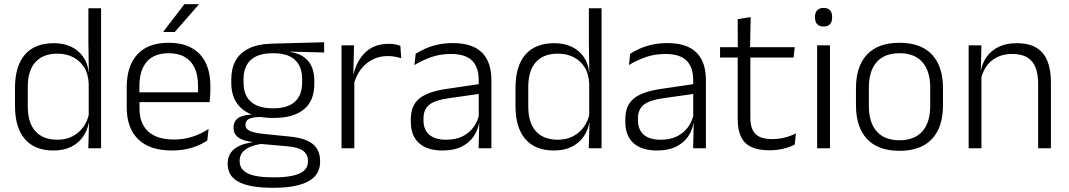

<svg xmlns="http://www.w3.org/2000/svg" viewBox="-20 -702 5060 909"><path d="M232 10.5Q144 10.5 97.5 -43.8Q51 -98 51 -201V-285.5Q51 -389 97.8 -443.2Q144.5 -497.5 235 -497.5Q281.5 -497.5 316.8 -480.8Q352 -464 373.5 -433.2Q395 -402.5 400 -361H420L400 -305.5Q398 -352.5 378 -384Q358 -415.5 325.2 -431.8Q292.5 -448 251.5 -448Q184 -448 147.8 -408Q111.5 -368 111.5 -290.5V-197.5Q111.5 -121 147.5 -80.8Q183.5 -40.5 252 -40.5Q292.5 -40.5 323.5 -56.8Q354.5 -73 374.8 -101.2Q395 -129.5 402 -166L418 -121H400.5Q394 -85 373.2 -55Q352.5 -25 317.5 -7.2Q282.5 10.5 232 10.5ZM398 0 401.5 -122 400 -142V-347.5L400.5 -362L398.5 -500.5V-663H458.5V0Z M794.5 10.5Q689 10.5 634.5 -42.5Q580 -95.5 580 -193.5V-288.5Q580 -390.5 630.8 -445Q681.5 -499.5 778.5 -499.5Q843.5 -499.5 887.5 -475Q931.5 -450.5 953.8 -404.5Q976 -358.5 976 -294V-276.5Q976 -262 975 -247.5Q974 -233 972.5 -218.5H916.5Q917.5 -240.5 917.5 -260.2Q917.5 -280 917.5 -296.5Q917.5 -345.5 901.8 -379.8Q886 -414 855.2 -432Q824.5 -450 778.5 -450Q710 -450 675 -409.8Q640 -369.5 640 -293.5V-246L640.5 -238V-187.5Q640.5 -154 650.2 -127Q660 -100 680.2 -80.8Q700.5 -61.5 731.2 -51.5Q762 -41.5 803 -41.5Q850.5 -41.5 891.2 -54.8Q932 -68 967.5 -91.5L961.5 -37Q930.5 -15.5 888 -2.5Q845.5 10.5 794.5 10.5ZM611.5 -218.5V-265H959V-218.5ZM853 -682H921.5V-681L807.5 -550.5H753V-552Z M1273.5 -143.5Q1177.5 -143.5 1126.2 -186.2Q1075 -229 1075 -310V-327Q1075 -377 1094.8 -414Q1114.5 -451 1158 -472.5Q1201.5 -494 1272 -495.5L1514.5 -502V-453.5L1354.5 -457.5V-456Q1395 -449.5 1420 -431Q1445 -412.5 1456.5 -384.5Q1468 -356.5 1468 -320.5V-303.5Q1468 -225 1418.8 -184.2Q1369.5 -143.5 1273.5 -143.5ZM1270.5 137.5H1281Q1329 137.5 1364 130.2Q1399 123 1418.5 106.5Q1438 90 1438 62.5V61Q1438 29.5 1415.5 12.2Q1393 -5 1339 -9.5L1204 -21.5L1225 -22Q1192.5 -17.5 1167.8 -8Q1143 1.5 1128.8 18Q1114.5 34.5 1114.5 59.5V60.5Q1114.5 89.5 1134 106.5Q1153.5 123.5 1188.5 130.5Q1223.5 137.5 1270.5 137.5ZM1267 187Q1203.5 187 1156.5 176Q1109.5 165 1083.8 140.2Q1058 115.5 1058 73.5V71.5Q1058 40 1073.8 19.2Q1089.5 -1.5 1116.5 -13Q1143.5 -24.5 1175.5 -28L1175 -29.5Q1128.5 -35.5 1107 -52.2Q1085.5 -69 1085.5 -97V-97.5Q1085.5 -116 1094.2 -129.5Q1103 -143 1121.5 -150.5Q1140 -158 1169.5 -159.5V-168.5L1250 -147L1212 -148Q1172.5 -147.5 1157.2 -138.2Q1142 -129 1142 -111.5V-111Q1142 -92 1162.5 -82.2Q1183 -72.5 1233.5 -67.5L1351 -55.5Q1427 -48 1461.2 -19.8Q1495.5 8.5 1495.5 61V63Q1495.5 107 1469 134.2Q1442.5 161.5 1394 174.2Q1345.5 187 1280 187ZM1273 -189Q1318.5 -189 1349 -202.8Q1379.5 -216.5 1395 -244Q1410.5 -271.5 1410.5 -311V-328.5Q1410.5 -367.5 1395.2 -394.8Q1380 -422 1350.2 -436Q1320.5 -450 1275.5 -450H1272Q1222.5 -450 1191.8 -434.8Q1161 -419.5 1147 -392Q1133 -364.5 1133 -328V-311.5Q1133 -271.5 1148.5 -244.2Q1164 -217 1195 -203Q1226 -189 1273 -189Z M1654 -301.5 1638.5 -348 1653.5 -350Q1669.5 -417 1711.5 -455.8Q1753.5 -494.5 1820 -494.5Q1837.5 -494.5 1851.5 -491.8Q1865.5 -489 1875.5 -485L1879.5 -426Q1867 -430.5 1851 -433.5Q1835 -436.5 1816 -436.5Q1759 -436.5 1716 -402.2Q1673 -368 1654 -301.5ZM1597 0V-487.5H1656L1652.5 -341L1657.5 -336V0Z M2246 0 2249 -121.5 2246.5 -131V-288.5V-321Q2246.5 -384 2214.8 -415.2Q2183 -446.5 2115 -446.5Q2062 -446.5 2018.5 -430.5Q1975 -414.5 1942 -394L1948 -447.5Q1966 -459 1991.5 -470.8Q2017 -482.5 2050.2 -490.2Q2083.5 -498 2123.5 -498Q2172.5 -498 2207.2 -486Q2242 -474 2264 -451Q2286 -428 2296.2 -395.5Q2306.5 -363 2306.5 -322.5V0ZM2075 10.5Q2002.5 10.5 1963.8 -24.5Q1925 -59.5 1925 -125V-138Q1925 -202.5 1964.8 -235.2Q2004.5 -268 2093.5 -281L2256.5 -305L2259.5 -259L2101 -236.5Q2039 -227.5 2012 -205.8Q1985 -184 1985 -141.5V-132.5Q1985 -87.5 2012.5 -64Q2040 -40.5 2093 -40.5Q2138.5 -40.5 2170.8 -57Q2203 -73.5 2222.8 -101.2Q2242.5 -129 2249 -163.5L2261 -120.5H2248.5Q2242.5 -86 2222.2 -56Q2202 -26 2165.8 -7.8Q2129.5 10.5 2075 10.5Z M2601.5 10.5Q2513.5 10.5 2467 -43.8Q2420.5 -98 2420.5 -201V-285.5Q2420.5 -389 2467.2 -443.2Q2514 -497.5 2604.5 -497.5Q2651 -497.5 2686.2 -480.8Q2721.5 -464 2743 -433.2Q2764.5 -402.5 2769.5 -361H2789.5L2769.5 -305.5Q2767.5 -352.5 2747.5 -384Q2727.5 -415.5 2694.8 -431.8Q2662 -448 2621 -448Q2553.5 -448 2517.2 -408Q2481 -368 2481 -290.5V-197.5Q2481 -121 2517 -80.8Q2553 -40.5 2621.5 -40.5Q2662 -40.5 2693 -56.8Q2724 -73 2744.2 -101.2Q2764.5 -129.5 2771.5 -166L2787.5 -121H2770Q2763.5 -85 2742.8 -55Q2722 -25 2687 -7.2Q2652 10.5 2601.5 10.5ZM2767.5 0 2771 -122 2769.5 -142V-347.5L2770 -362L2768 -500.5V-663H2828V0Z M3261.5 0 3264.5 -121.5 3262 -131V-288.5V-321Q3262 -384 3230.2 -415.2Q3198.5 -446.5 3130.5 -446.5Q3077.5 -446.5 3034 -430.5Q2990.5 -414.5 2957.5 -394L2963.5 -447.5Q2981.5 -459 3007 -470.8Q3032.5 -482.5 3065.8 -490.2Q3099 -498 3139 -498Q3188 -498 3222.8 -486Q3257.5 -474 3279.5 -451Q3301.5 -428 3311.8 -395.5Q3322 -363 3322 -322.5V0ZM3090.5 10.5Q3018 10.5 2979.2 -24.5Q2940.5 -59.5 2940.5 -125V-138Q2940.5 -202.5 2980.2 -235.2Q3020 -268 3109 -281L3272 -305L3275 -259L3116.5 -236.5Q3054.5 -227.5 3027.5 -205.8Q3000.5 -184 3000.5 -141.5V-132.5Q3000.5 -87.5 3028 -64Q3055.5 -40.5 3108.5 -40.5Q3154 -40.5 3186.2 -57Q3218.5 -73.5 3238.2 -101.2Q3258 -129 3264.5 -163.5L3276.5 -120.5H3264Q3258 -86 3237.8 -56Q3217.5 -26 3181.2 -7.8Q3145 10.5 3090.5 10.5Z M3623 9.5Q3569.5 9.5 3536.2 -6.5Q3503 -22.5 3487.8 -55.5Q3472.5 -88.5 3472.5 -137.5V-455.5H3532.5V-144.5Q3532.5 -93 3556.2 -68.2Q3580 -43.5 3636.5 -43.5Q3666.5 -43.5 3694.8 -50.5Q3723 -57.5 3748 -70.5L3742.5 -17.5Q3719 -5 3687.5 2.2Q3656 9.5 3623 9.5ZM3389 -429.5V-478.5H3742.5L3737 -429.5ZM3473 -471.5 3472.5 -611.5 3534 -621 3531 -471.5Z M3848.5 0V-487.5H3909.5V0ZM3879 -576.5Q3859 -576.5 3848.8 -587.5Q3838.5 -598.5 3838.5 -619V-622.5Q3838.5 -642.5 3848.8 -653.5Q3859 -664.5 3879 -664.5Q3899.5 -664.5 3909.5 -653.5Q3919.5 -642.5 3919.5 -622.5V-619Q3919.5 -598.5 3909.5 -587.5Q3899.5 -576.5 3879 -576.5Z M4238.5 12Q4137.5 12 4085 -43.8Q4032.5 -99.5 4032.5 -204.5V-284Q4032.5 -388.5 4085 -444Q4137.5 -499.5 4238.5 -499.5Q4339.5 -499.5 4392 -444Q4444.5 -388.5 4444.5 -284V-204.5Q4444.5 -99.5 4392 -43.8Q4339.5 12 4238.5 12ZM4238.5 -38Q4309.5 -38 4346.8 -80Q4384 -122 4384 -201V-287.5Q4384 -366 4346.8 -408Q4309.5 -450 4238.5 -450Q4167.5 -450 4130.5 -408Q4093.5 -366 4093.5 -287.5V-201Q4093.5 -122 4130.5 -80Q4167.5 -38 4238.5 -38Z M4895 0V-306Q4895 -349.5 4883.2 -381Q4871.5 -412.5 4844.5 -429.5Q4817.5 -446.5 4772 -446.5Q4730 -446.5 4699 -430.5Q4668 -414.5 4649 -386.5Q4630 -358.5 4623 -322.5L4610.5 -367.5H4624Q4630.5 -403.5 4651.2 -432.8Q4672 -462 4707.2 -479.8Q4742.5 -497.5 4793 -497.5Q4852 -497.5 4887.5 -475.5Q4923 -453.5 4939.2 -412.2Q4955.5 -371 4955.5 -312V0ZM4566 0V-487.5H4626.5L4623.5 -367L4626.5 -364V0Z"/></svg>

Font: Anek Gujarati Medium Light
Style: Regular
Weight: 300
Version: Version 1.003